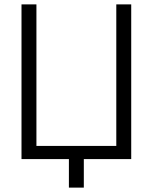

<svg xmlns="http://www.w3.org/2000/svg" viewBox="-20 -725 697 875"><path d="M510 0V-705H578V0ZM106 0V-60H550V0ZM78 0V-705H146V0ZM294 130V-21H362V130Z"/></svg>

Font: TikTok Sans 24pt Light
Style: Regular
Weight: 300
Version: Version 4.000